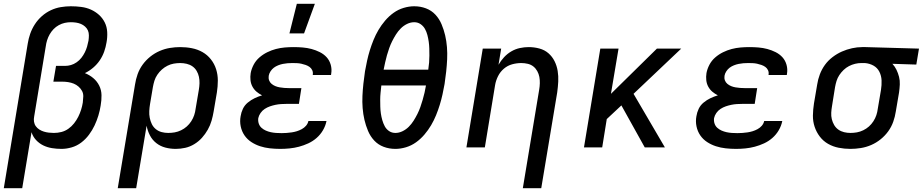

<svg xmlns="http://www.w3.org/2000/svg" viewBox="-27 -776 4859 1011"><path d="M-7 215 119 -546Q123 -572 132 -598Q141 -624 156.5 -648Q172 -672 193.5 -691Q215 -710 240.5 -722Q266 -734 293 -738.5Q320 -743 346 -743Q374 -743 401 -739.5Q428 -736 451.5 -725.5Q475 -715 494 -698Q513 -681 524.5 -658Q536 -635 537.5 -607.5Q539 -580 534 -553Q530 -528 521.5 -504Q513 -480 498.5 -458.5Q484 -437 463.5 -419.5Q443 -402 420 -391Q445 -381 464.5 -364.5Q484 -348 495.5 -325Q507 -302 507.5 -275Q508 -248 503 -220Q499 -194 491 -167.5Q483 -141 471 -115.5Q459 -90 441.5 -66.5Q424 -43 401 -25.5Q378 -8 350.5 0Q323 8 297 8Q271 8 246.5 4Q222 0 200.5 -10.5Q179 -21 162.5 -39Q146 -57 139 -80L90 215ZM257 -76Q277 -76 296.5 -81Q316 -86 333 -98Q350 -110 363 -126.5Q376 -143 385 -161Q394 -179 400 -198Q406 -217 409 -236Q411 -252 411.5 -268Q412 -284 405 -297Q398 -310 386.5 -320Q375 -330 361.5 -335.5Q348 -341 332.5 -343.5Q317 -346 301 -346H254L268 -429H315Q331 -429 346.5 -433.5Q362 -438 376.5 -448Q391 -458 401.5 -471.5Q412 -485 419.5 -500Q427 -515 431.5 -530.5Q436 -546 439 -562Q441 -576 441 -590Q441 -604 436 -615.5Q431 -627 421 -636Q411 -645 399 -650Q387 -655 373.5 -657Q360 -659 346 -659Q330 -659 314 -655.5Q298 -652 282.5 -643.5Q267 -635 255 -622.5Q243 -610 234.5 -595Q226 -580 221 -564Q216 -548 214 -532L153 -163Q150 -149 152 -135.5Q154 -122 161.5 -111.5Q169 -101 180 -94Q191 -87 204 -83Q217 -79 230.5 -77.5Q244 -76 257 -76Z M690 215H593L684 -331Q688 -358 697.5 -385Q707 -412 724 -435.5Q741 -459 764 -477.5Q787 -496 813.5 -507.5Q840 -519 867.5 -523.5Q895 -528 922 -528Q954 -528 984 -522Q1014 -516 1039.5 -501.5Q1065 -487 1083.5 -463.5Q1102 -440 1111 -411.5Q1120 -383 1120 -352Q1120 -321 1115 -289L1098 -189Q1094 -165 1087 -140.5Q1080 -116 1067 -93Q1054 -70 1036.5 -50.5Q1019 -31 996 -17Q973 -3 948 2.5Q923 8 898 8Q870 8 843.5 1Q817 -6 796 -22.5Q775 -39 762.5 -63Q750 -87 745 -114ZM859 -76Q876 -76 893 -79Q910 -82 926.5 -90Q943 -98 956.5 -110Q970 -122 980 -137.5Q990 -153 995.5 -169.5Q1001 -186 1003 -203L1020 -303Q1023 -320 1023.5 -337.5Q1024 -355 1020.5 -371.5Q1017 -388 1008.5 -402.5Q1000 -417 986.5 -426.5Q973 -436 956 -440Q939 -444 922 -444Q905 -444 888 -441Q871 -438 855 -430Q839 -422 825.5 -410Q812 -398 801.5 -382.5Q791 -367 786 -350.5Q781 -334 778 -317L763 -228Q760 -210 759 -191.5Q758 -173 761.5 -155.5Q765 -138 772.5 -122.5Q780 -107 793.5 -96Q807 -85 824 -80.5Q841 -76 859 -76Z M1449 8Q1421 8 1394 5Q1367 2 1342.5 -6Q1318 -14 1296.5 -28Q1275 -42 1260.5 -63Q1246 -84 1240.5 -110.5Q1235 -137 1240 -164Q1243 -184 1252 -203Q1261 -222 1278 -236Q1295 -250 1314 -259Q1333 -268 1353 -274Q1337 -282 1324 -293Q1311 -304 1302.5 -319.5Q1294 -335 1292 -353.5Q1290 -372 1293 -391Q1297 -413 1308.5 -435Q1320 -457 1339 -473.5Q1358 -490 1380.5 -501Q1403 -512 1426 -518Q1449 -524 1472.5 -526Q1496 -528 1519 -528Q1543 -528 1567 -526Q1591 -524 1613.5 -518Q1636 -512 1657 -501.5Q1678 -491 1693 -474.5Q1708 -458 1714.5 -435Q1721 -412 1717 -388L1716 -381H1620V-383Q1622 -396 1617 -406.5Q1612 -417 1603 -423.5Q1594 -430 1582.5 -434Q1571 -438 1559.5 -440.5Q1548 -443 1536 -443.5Q1524 -444 1512 -444Q1499 -444 1487 -443Q1475 -442 1462.5 -439.5Q1450 -437 1437.5 -432Q1425 -427 1415 -419.5Q1405 -412 1397.5 -400.5Q1390 -389 1388 -377Q1386 -364 1390 -353Q1394 -342 1403 -334.5Q1412 -327 1423 -322.5Q1434 -318 1446 -316Q1458 -314 1470 -313Q1482 -312 1495 -312H1560L1547 -229H1482Q1468 -229 1453 -228Q1438 -227 1423.5 -224Q1409 -221 1394.5 -216Q1380 -211 1367 -202.5Q1354 -194 1345 -181Q1336 -168 1333 -154Q1331 -139 1335.5 -125.5Q1340 -112 1350 -103Q1360 -94 1372.5 -88.5Q1385 -83 1398.5 -80Q1412 -77 1426.5 -76Q1441 -75 1456 -75Q1469 -75 1482.5 -76Q1496 -77 1509.5 -79Q1523 -81 1536 -85Q1549 -89 1562 -96Q1575 -103 1584.5 -114Q1594 -125 1597 -139H1692V-138Q1687 -113 1673.5 -90Q1660 -67 1640 -49.5Q1620 -32 1596 -21Q1572 -10 1547.5 -3.5Q1523 3 1498 5.5Q1473 8 1449 8ZM1497 -600 1536 -756H1631L1574 -600Z M2055 8Q2022 8 1993 -3Q1964 -14 1943.5 -36Q1923 -58 1911 -86.5Q1899 -115 1892 -145Q1885 -175 1882.5 -207Q1880 -239 1881.5 -271Q1883 -303 1886.5 -335.5Q1890 -368 1895 -401Q1900 -429 1906 -456.5Q1912 -484 1920.5 -511.5Q1929 -539 1940 -566Q1951 -593 1966 -618.5Q1981 -644 2001 -667.5Q2021 -691 2045.5 -708.5Q2070 -726 2098.5 -734.5Q2127 -743 2154 -743Q2187 -743 2216 -732Q2245 -721 2265.5 -699Q2286 -677 2298 -648.5Q2310 -620 2317 -590Q2324 -560 2326.5 -528Q2329 -496 2327.5 -464Q2326 -432 2322.5 -399.5Q2319 -367 2314 -334Q2309 -306 2303 -278.5Q2297 -251 2288.5 -223.5Q2280 -196 2269 -169Q2258 -142 2243 -116.5Q2228 -91 2208 -67.5Q2188 -44 2163.5 -26.5Q2139 -9 2110.5 -0.5Q2082 8 2055 8ZM1993 -409H2228Q2231 -428 2232.5 -446.5Q2234 -465 2234 -483.5Q2234 -502 2233.5 -520.5Q2233 -539 2230.5 -556.5Q2228 -574 2223.5 -591.5Q2219 -609 2210.5 -624Q2202 -639 2187.5 -649Q2173 -659 2154 -659Q2135 -659 2116.5 -650Q2098 -641 2083.5 -626.5Q2069 -612 2058 -594.5Q2047 -577 2038 -559Q2029 -541 2022.5 -522.5Q2016 -504 2010.5 -485Q2005 -466 2001 -447Q1997 -428 1993 -409ZM2055 -76Q2074 -76 2092.5 -85Q2111 -94 2125.5 -108.5Q2140 -123 2151 -140.5Q2162 -158 2171 -176Q2180 -194 2186.5 -212.5Q2193 -231 2198.5 -250Q2204 -269 2208.5 -288Q2213 -307 2216 -326H1981Q1979 -307 1977 -288.5Q1975 -270 1975 -251.5Q1975 -233 1975.5 -214.5Q1976 -196 1978.5 -178.5Q1981 -161 1986 -143.5Q1991 -126 1999 -111Q2007 -96 2021.5 -86Q2036 -76 2055 -76Z M2726 215 2812 -303Q2815 -320 2815.5 -337.5Q2816 -355 2813 -371Q2810 -387 2802 -401.5Q2794 -416 2781.5 -426Q2769 -436 2752 -440Q2735 -444 2718 -444Q2694 -444 2670 -437.5Q2646 -431 2626.5 -414.5Q2607 -398 2595.5 -375Q2584 -352 2580 -328L2526 0H2429L2515 -520H2612L2598 -435Q2610 -456 2627 -474.5Q2644 -493 2665.5 -505.5Q2687 -518 2710.5 -523Q2734 -528 2757 -528Q2786 -528 2813.5 -520.5Q2841 -513 2861 -495.5Q2881 -478 2893 -454Q2905 -430 2909.5 -402.5Q2914 -375 2912.5 -346.5Q2911 -318 2907 -289L2823 215Z M3368 0 3245 -221 3168 -149 3144 0H3048L3134 -520H3230L3190 -282L3432 -520H3560L3309 -282L3474 0Z M3849 8Q3821 8 3794 5Q3767 2 3742.5 -6Q3718 -14 3696.5 -28Q3675 -42 3660.5 -63Q3646 -84 3640.5 -110.5Q3635 -137 3640 -164Q3643 -184 3652 -203Q3661 -222 3678 -236Q3695 -250 3714 -259Q3733 -268 3753 -274Q3737 -282 3724 -293Q3711 -304 3702.5 -319.5Q3694 -335 3692 -353.5Q3690 -372 3693 -391Q3697 -413 3708.5 -435Q3720 -457 3739 -473.5Q3758 -490 3780.5 -501Q3803 -512 3826 -518Q3849 -524 3872.5 -526Q3896 -528 3919 -528Q3943 -528 3967 -526Q3991 -524 4013.5 -518Q4036 -512 4057 -501.5Q4078 -491 4093 -474.5Q4108 -458 4114.5 -435Q4121 -412 4117 -388L4116 -381H4020V-383Q4022 -396 4017 -406.5Q4012 -417 4003 -423.5Q3994 -430 3982.5 -434Q3971 -438 3959.5 -440.5Q3948 -443 3936 -443.5Q3924 -444 3912 -444Q3899 -444 3887 -443Q3875 -442 3862.5 -439.5Q3850 -437 3837.5 -432Q3825 -427 3815 -419.5Q3805 -412 3797.5 -400.5Q3790 -389 3788 -377Q3786 -364 3790 -353Q3794 -342 3803 -334.5Q3812 -327 3823 -322.5Q3834 -318 3846 -316Q3858 -314 3870 -313Q3882 -312 3895 -312H3960L3947 -229H3882Q3868 -229 3853 -228Q3838 -227 3823.5 -224Q3809 -221 3794.5 -216Q3780 -211 3767 -202.5Q3754 -194 3745 -181Q3736 -168 3733 -154Q3731 -139 3735.5 -125.5Q3740 -112 3750 -103Q3760 -94 3772.5 -88.5Q3785 -83 3798.5 -80Q3812 -77 3826.5 -76Q3841 -75 3856 -75Q3869 -75 3882.5 -76Q3896 -77 3909.5 -79Q3923 -81 3936 -85Q3949 -89 3962 -96Q3975 -103 3984.5 -114Q3994 -125 3997 -139H4092V-138Q4087 -113 4073.5 -90Q4060 -67 4040 -49.5Q4020 -32 3996 -21Q3972 -10 3947.5 -3.5Q3923 3 3898 5.5Q3873 8 3849 8Z M4451 8Q4419 8 4389 2Q4359 -4 4333.5 -18.5Q4308 -33 4290 -56.5Q4272 -80 4262.5 -108.5Q4253 -137 4253.5 -168Q4254 -199 4259 -231L4276 -331Q4280 -358 4290 -384.5Q4300 -411 4316.5 -434Q4333 -457 4356.5 -475Q4380 -493 4406 -504.5Q4432 -516 4459.5 -522Q4487 -528 4513 -528H4531L4812 -520L4798 -436L4672 -440Q4685 -426 4693.5 -408.5Q4702 -391 4707 -371.5Q4712 -352 4711 -331Q4710 -310 4707 -289L4690 -189Q4686 -162 4676.5 -135Q4667 -108 4650 -84.5Q4633 -61 4610 -42.5Q4587 -24 4560.5 -12.5Q4534 -1 4506 3.5Q4478 8 4451 8ZM4451 -76Q4468 -76 4485 -79Q4502 -82 4518.5 -90Q4535 -98 4548.5 -110Q4562 -122 4572 -137.5Q4582 -153 4587.5 -169.5Q4593 -186 4595 -203L4612 -303Q4616 -328 4615 -352.5Q4614 -377 4603.5 -398Q4593 -419 4572.5 -430.5Q4552 -442 4527 -444H4508Q4492 -444 4475.5 -440Q4459 -436 4443.5 -428Q4428 -420 4415 -407.5Q4402 -395 4392.5 -380.5Q4383 -366 4378 -350Q4373 -334 4370 -317L4354 -217Q4351 -200 4350 -182.5Q4349 -165 4353 -148.5Q4357 -132 4365.5 -117.5Q4374 -103 4387.5 -93.5Q4401 -84 4417.5 -80Q4434 -76 4451 -76Z"/></svg>

Font: Iosevka Md Ex Obl
Style: Regular
Weight: 500
Width: 7
Italic angle: -9°
Monospace: yes
Designer: Belleve Invis
Foundry: Belleve Invis
Version: Version 32.5.0; ttfautohint (v1.8.4)